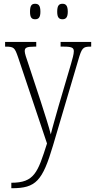

<svg xmlns="http://www.w3.org/2000/svg" viewBox="-20 -758 503 1017"><path d="M311 -656C328 -656 339 -665 339 -696C339 -729 328 -738 311 -738C293 -738 283 -729 283 -696C283 -665 293 -656 311 -656ZM166 -656C184 -656 194 -665 194 -696C194 -729 184 -738 166 -738C148 -738 139 -729 139 -696C139 -665 148 -656 166 -656ZM40 210V239H43C170 239 205 201 261 12L394 -438C413 -504 419 -511 459 -511H463V-536H301V-511H320C364 -511 371 -503 371 -486C371 -471 364 -447 356 -419L290 -195C273 -134 258 -84 249 -46C240 -84 218 -151 195 -223L132 -414C119 -452 111 -475 111 -487C111 -505 120 -511 163 -511H172V-536H7V-511H9C54 -511 58 -506 76 -454L229 2C180 156 162 210 40 210Z"/></svg>

Font: Noto Serif Hebrew Condensed ExtraLight
Style: Regular
Weight: 200
Width: 3
Designer: Monotype Design Team
Foundry: Monotype Imaging Inc.
Version: Version 2.004